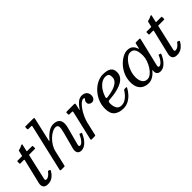

<svg xmlns="http://www.w3.org/2000/svg" viewBox="117 -1720 2672 2672"><g transform="rotate(-45 1453.5 -384.0)"><path d="M46.5 -520H126.5Q135 -520 136 -522.5Q137 -525 138.5 -531.5L154 -598Q156.5 -608 159 -609.2Q161.5 -610.5 172 -612.5Q187 -615 201 -620.8Q215 -626.5 224 -631.5Q231 -635.5 234.2 -636.8Q237.5 -638 244 -638Q250.5 -638 251.5 -636.2Q252.5 -634.5 251 -628.5L228.5 -530Q227 -523.5 227.5 -521.8Q228 -520 236.5 -520H325Q336 -520 338 -517.5Q340 -515 340 -503.5V-479Q340 -468.5 338.2 -466.8Q336.5 -465 326 -465H223Q215.5 -465 214.5 -463.2Q213.5 -461.5 212 -455.5L133 -107Q130 -94.5 127 -81.2Q124 -68 127.5 -59Q131 -50 147 -50Q167 -50 188.8 -64.5Q210.5 -79 230 -104Q235 -110.5 239.2 -115.5Q243.5 -120.5 250 -118L267.5 -111.5Q274.5 -109 276.2 -105.5Q278 -102 273 -92.5Q250 -49.5 210.2 -18.8Q170.5 12 114 12Q61.5 12 42.8 -16.5Q24 -45 33 -86L121 -453.5Q123 -461 121 -463Q119 -465 110 -465H44.5Q38 -465 36.5 -468.5Q35 -472 35 -479V-505Q35 -513.5 36.8 -516.8Q38.5 -520 46.5 -520Z M947 -148Q918 -79 871.8 -34.5Q825.5 10 775 10Q704 10 704 -63Q704 -67 705 -76.2Q706 -85.5 708 -92L772 -330Q783.5 -372.5 788.8 -405.2Q794 -438 784.5 -457Q775 -476 743 -476Q714 -476 678.2 -457Q642.5 -438 608.2 -404.8Q574 -371.5 547.5 -329.2Q521 -287 510.5 -240.5L458.5 -15.5Q456.5 -5 454 -2.5Q451.5 0 438 0H389Q372 0 369.5 -5Q367 -10 370 -22.5L528 -705.5Q531 -718.5 527.8 -721.8Q524.5 -725 507 -725H469Q456.5 -725 453.2 -728.8Q450 -732.5 450 -745.5V-761.5Q450 -772.5 452.2 -776.2Q454.5 -780 465 -780H609Q624 -780 628 -776Q632 -772 629 -759.5L552 -420.5Q548.5 -404.5 551 -401.2Q553.5 -398 566 -413Q610.5 -466.5 658 -497.8Q705.5 -529 756 -529Q800.5 -529 831 -511Q861.5 -493 871.2 -452Q881 -411 862 -341L796 -96Q792 -81 792 -71Q792 -52 810 -52Q833.5 -52 862 -84Q890.5 -116 909 -160.5Q913.5 -171 915.5 -173Q917.5 -175 929 -171L945 -165.5Q953.5 -162.5 951.8 -158.8Q950 -155 947 -148Z M1016.5 -520H1147.5Q1165 -520 1170.8 -516.5Q1176.5 -513 1173 -499L1157 -429Q1152 -408 1153.8 -406.5Q1155.5 -405 1170.5 -428Q1199.5 -472 1236.2 -501Q1273 -530 1317 -530Q1361.5 -530 1388.8 -504.8Q1416 -479.5 1416 -436Q1416 -404.5 1398.2 -382.2Q1380.5 -360 1354 -360Q1328.5 -360 1310.8 -374Q1293 -388 1293 -411Q1293 -433 1299.5 -443.8Q1306 -454.5 1312.5 -459.8Q1319 -465 1319 -471Q1319 -483 1302 -483Q1275 -483 1244.8 -456Q1214.5 -429 1186.2 -386.5Q1158 -344 1136.8 -296.5Q1115.5 -249 1106 -208.5L1062 -17Q1059.5 -5.5 1056.8 -2.8Q1054 0 1039.5 0H988.5Q973 0 971.8 -5Q970.5 -10 973 -21L1071 -442.5Q1074.5 -458 1072 -461.5Q1069.5 -465 1050.5 -465H1014.5Q1002.5 -465 1000.2 -469.2Q998 -473.5 998 -486V-504Q998 -515 1002.5 -517.5Q1007 -520 1016.5 -520Z M1416 -170Q1416 -245 1443.8 -310.2Q1471.5 -375.5 1517.8 -425Q1564 -474.5 1620.2 -502.2Q1676.5 -530 1733 -530Q1817 -530 1856.5 -501.8Q1896 -473.5 1896 -412Q1896 -365 1872.8 -331.8Q1849.5 -298.5 1811 -276.8Q1772.5 -255 1726 -242Q1679.5 -229 1633 -222.5Q1586.5 -216 1547.5 -213.5Q1530 -212.5 1524 -203.2Q1518 -194 1518 -170Q1518 -114.5 1539.8 -76.8Q1561.5 -39 1613 -39Q1652.5 -39 1685.2 -58.2Q1718 -77.5 1743.8 -106.2Q1769.5 -135 1787.5 -164Q1791.5 -170.5 1795.8 -171.8Q1800 -173 1811 -173H1825.5Q1840 -173 1842.5 -170.2Q1845 -167.5 1838.5 -156Q1817 -115 1782.8 -77Q1748.5 -39 1703 -14.5Q1657.5 10 1601 10Q1518 10 1467 -31.2Q1416 -72.5 1416 -170ZM1555.5 -259Q1593.5 -263.5 1636 -273Q1678.5 -282.5 1715.8 -299.5Q1753 -316.5 1776.5 -343.8Q1800 -371 1800 -412Q1800 -455 1783 -469Q1766 -483 1733 -483Q1693 -483 1654.8 -458Q1616.5 -433 1586.2 -390.2Q1556 -347.5 1538 -293Q1531.5 -273.5 1533.8 -265Q1536 -256.5 1555.5 -259Z M2508.5 -154Q2479.5 -82.5 2432.8 -36.2Q2386 10 2334 10Q2299 10 2281 -8.5Q2263 -27 2263 -53Q2263 -64 2263.8 -69.8Q2264.5 -75.5 2265.5 -79.5Q2266.5 -85 2264.2 -85Q2262 -85 2258 -79.5Q2226 -40 2185 -15Q2144 10 2098 10Q2053.5 10 2014.2 -8.2Q1975 -26.5 1950.5 -68.2Q1926 -110 1926 -180Q1926 -255 1954 -318.8Q1982 -382.5 2026 -429.5Q2070 -476.5 2118.5 -502.8Q2167 -529 2208 -529Q2258.5 -529 2287.8 -506.8Q2317 -484.5 2331 -445.5Q2339 -424 2341.2 -426Q2343.5 -428 2347 -444L2361 -507Q2362.5 -514 2365.8 -517Q2369 -520 2378 -520H2433Q2449 -520 2451.8 -516.5Q2454.5 -513 2451.5 -501L2353 -89Q2352 -85 2351.5 -80Q2351 -75 2351 -71Q2351 -52 2369 -52Q2385 -52 2404 -67.5Q2423 -83 2440.5 -109Q2458 -135 2470 -165.5Q2472.5 -172.5 2474 -174Q2475.5 -175.5 2482.5 -173L2503 -166Q2510 -164 2510.5 -162.5Q2511 -161 2508.5 -154ZM2314 -320Q2314 -362 2306.5 -398Q2299 -434 2277.8 -456Q2256.5 -478 2216 -478Q2184.5 -478 2151.2 -452Q2118 -426 2089.5 -383Q2061 -340 2043.5 -287Q2026 -234 2026 -180Q2026 -117 2052 -79.5Q2078 -42 2126 -42Q2160 -42 2193.5 -68.8Q2227 -95.5 2254.2 -138.2Q2281.5 -181 2297.8 -229.2Q2314 -277.5 2314 -320Z M2588.5 -520H2668.5Q2677 -520 2678 -522.5Q2679 -525 2680.5 -531.5L2696 -598Q2698.5 -608 2701 -609.2Q2703.5 -610.5 2714 -612.5Q2729 -615 2743 -620.8Q2757 -626.5 2766 -631.5Q2773 -635.5 2776.2 -636.8Q2779.5 -638 2786 -638Q2792.5 -638 2793.5 -636.2Q2794.5 -634.5 2793 -628.5L2770.5 -530Q2769 -523.5 2769.5 -521.8Q2770 -520 2778.5 -520H2867Q2878 -520 2880 -517.5Q2882 -515 2882 -503.5V-479Q2882 -468.5 2880.2 -466.8Q2878.5 -465 2868 -465H2765Q2757.5 -465 2756.5 -463.2Q2755.5 -461.5 2754 -455.5L2675 -107Q2672 -94.5 2669 -81.2Q2666 -68 2669.5 -59Q2673 -50 2689 -50Q2709 -50 2730.8 -64.5Q2752.5 -79 2772 -104Q2777 -110.5 2781.2 -115.5Q2785.5 -120.5 2792 -118L2809.5 -111.5Q2816.5 -109 2818.2 -105.5Q2820 -102 2815 -92.5Q2792 -49.5 2752.2 -18.8Q2712.5 12 2656 12Q2603.5 12 2584.8 -16.5Q2566 -45 2575 -86L2663 -453.5Q2665 -461 2663 -463Q2661 -465 2652 -465H2586.5Q2580 -465 2578.5 -468.5Q2577 -472 2577 -479V-505Q2577 -513.5 2578.8 -516.8Q2580.5 -520 2588.5 -520Z"/></g></svg>

Font: Besley*
Style: Italic
Weight: 400
Italic angle: -13°
Designer: Owen Earl
Foundry: indestructible type*
Version: Version 2.000; ttfautohint (v1.8.3)